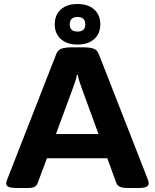

<svg xmlns="http://www.w3.org/2000/svg" viewBox="-20 -939 775 961"><path d="M72 2Q33 2 22 -4Q11 -10 11 -20Q11 -29 15 -38L261 -667Q269 -689 288 -695.5Q307 -702 338 -702H398Q430 -702 448.5 -695.5Q467 -689 475 -667L721 -38Q723 -33 723.5 -28.5Q724 -24 724 -20Q724 2 674 2H620Q598 2 583 -3Q568 -8 562 -24L517 -147H215L169 -24Q164 -9 152 -3.5Q140 2 122 2ZM346 -501 260 -268H473L388 -501Q382 -517 377 -533Q372 -549 369 -565H365Q362 -549 357 -533Q352 -517 346 -501ZM368 -716Q315 -716 284.5 -743.5Q254 -771 254 -817Q254 -864 284.5 -891.5Q315 -919 368 -919Q421 -919 451.5 -891.5Q482 -864 482 -817Q482 -771 451.5 -743.5Q421 -716 368 -716ZM368 -781Q407 -781 407 -817Q407 -854 368 -854Q329 -854 329 -817Q329 -781 368 -781Z"/></svg>

Font: Asap Expanded
Style: Bold
Weight: 700
Width: 7
Designer: Pablo Cosgaya
Foundry: Omnibus-Type
Version: Version 3.001; ttfautohint (v1.8.4.7-5d5b)